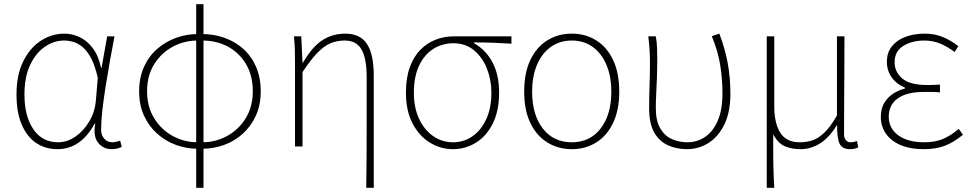

<svg xmlns="http://www.w3.org/2000/svg" viewBox="-20 -701 4651 919"><path d="M255 13Q198 13 154 -16Q110 -45 84.5 -103.5Q59 -162 59 -249Q59 -342 91 -407Q123 -472 175.5 -506Q228 -540 288 -540Q324 -540 359.5 -524Q395 -508 423 -472Q451 -436 464 -376H466L493 -527H528Q517 -470 506 -408.5Q495 -347 485.5 -287Q476 -227 470 -173.5Q464 -120 464 -79Q464 -53 479.5 -36.5Q495 -20 517 -20Q527 -20 537.5 -22.5Q548 -25 555 -28L563 2Q555 6 543 9.5Q531 13 514 13Q474 13 449.5 -18Q425 -49 436 -109H433Q366 13 255 13ZM258 -20Q302 -20 341.5 -47.5Q381 -75 408 -121Q435 -167 439 -222L448 -328Q435 -387 416 -422.5Q397 -458 374.5 -476.5Q352 -495 329.5 -501Q307 -507 287 -507Q238 -507 194.5 -477Q151 -447 124 -389.5Q97 -332 97 -249Q97 -145 139.5 -82.5Q182 -20 258 -20Z M926 11Q873 11 823 -7Q773 -25 733 -60.5Q693 -96 669.5 -147Q646 -198 646 -264Q646 -330 669.5 -381.5Q693 -433 733 -467.5Q773 -502 823 -520Q873 -538 926 -538V-507Q862 -507 807 -477.5Q752 -448 718 -393.5Q684 -339 684 -264Q684 -190 718 -135Q752 -80 807 -50Q862 -20 926 -20ZM948 11V-20Q1012 -20 1067 -50Q1122 -80 1156 -135Q1190 -190 1190 -264Q1190 -339 1158 -393.5Q1126 -448 1071.5 -477.5Q1017 -507 948 -507V-538Q1004 -538 1054.5 -520Q1105 -502 1144 -467.5Q1183 -433 1205.5 -381.5Q1228 -330 1228 -264Q1228 -198 1204.5 -147Q1181 -96 1141.5 -60.5Q1102 -25 1052 -7Q1002 11 948 11ZM919 198V-681H954V198Z M1733 198Q1734 132 1734.5 65Q1735 -2 1735 -68.5Q1735 -135 1735 -201.5Q1735 -268 1735 -334Q1735 -421 1710.5 -464Q1686 -507 1630 -507Q1593 -507 1562 -494Q1531 -481 1499 -448Q1467 -415 1428 -356V0H1392V-396Q1392 -428 1391.5 -457.5Q1391 -487 1387 -527H1422L1428 -401H1430Q1475 -478 1523.5 -509Q1572 -540 1633 -540Q1704 -540 1736.5 -490.5Q1769 -441 1769 -339V198Z M2148 13Q2089 13 2037.5 -18.5Q1986 -50 1954.5 -110.5Q1923 -171 1923 -257Q1923 -328 1941.5 -379Q1960 -430 1992 -462.5Q2024 -495 2065 -511Q2106 -527 2151 -527H2428V-492Q2382 -495 2338.5 -496.5Q2295 -498 2249 -498V-494Q2305 -463 2337 -403Q2369 -343 2369 -257Q2369 -171 2339 -110.5Q2309 -50 2258.5 -18.5Q2208 13 2148 13ZM2148 -20Q2201 -20 2242.5 -49.5Q2284 -79 2308 -132Q2332 -185 2332 -257Q2332 -319 2310.5 -373Q2289 -427 2248.5 -460.5Q2208 -494 2150 -494Q2098 -494 2055 -467.5Q2012 -441 1986.5 -388Q1961 -335 1961 -257Q1961 -185 1986 -132Q2011 -79 2053.5 -49.5Q2096 -20 2148 -20Z M2717 13Q2652 13 2600 -19Q2548 -51 2518.5 -112.5Q2489 -174 2489 -262Q2489 -352 2518.5 -414Q2548 -476 2600 -508Q2652 -540 2717 -540Q2782 -540 2833.5 -508Q2885 -476 2914.5 -414Q2944 -352 2944 -262Q2944 -174 2914.5 -112.5Q2885 -51 2833.5 -19Q2782 13 2717 13ZM2717 -20Q2804 -20 2855 -86Q2906 -152 2906 -262Q2906 -335 2883 -390Q2860 -445 2817.5 -476Q2775 -507 2717 -507Q2659 -507 2616 -476Q2573 -445 2550 -390Q2527 -335 2527 -262Q2527 -152 2578 -86Q2629 -20 2717 -20Z M3268 13Q3218 13 3176.5 -6Q3135 -25 3111 -67.5Q3087 -110 3087 -183Q3087 -236 3089 -289.5Q3091 -343 3091 -396Q3091 -428 3089.5 -457.5Q3088 -487 3083 -527H3119Q3124 -499 3125 -470.5Q3126 -442 3126 -409Q3126 -374 3124.5 -333Q3123 -292 3121 -253.5Q3119 -215 3119 -184Q3119 -122 3140.5 -86Q3162 -50 3196.5 -35Q3231 -20 3270 -20Q3316 -20 3354 -45Q3392 -70 3415 -122Q3438 -174 3438 -254Q3438 -321 3427.5 -388Q3417 -455 3387 -528L3423 -540Q3451 -467 3463.5 -397Q3476 -327 3476 -253Q3476 -164 3447 -105Q3418 -46 3371 -16.5Q3324 13 3268 13Z M3650 198V-527H3686V-192Q3686 -112 3714.5 -66Q3743 -20 3808 -20Q3837 -20 3865 -28Q3893 -36 3923 -63.5Q3953 -91 3986 -148V-527H4022Q4022 -448 4021.5 -370.5Q4021 -293 4020.5 -215.5Q4020 -138 4020 -59Q4020 -40 4029 -30Q4038 -20 4051 -20Q4059 -20 4065.5 -21.5Q4072 -23 4082 -26L4088 4Q4081 8 4071 10.5Q4061 13 4048 13Q4011 13 3998.5 -13.5Q3986 -40 3987 -101H3985Q3949 -42 3905 -14.5Q3861 13 3812 13Q3769 13 3736.5 -1Q3704 -15 3681 -58Q3681 -12 3681 21.5Q3681 55 3681.5 82.5Q3682 110 3683 137Q3684 164 3686 198Z M4400 13Q4337 13 4291 -6.5Q4245 -26 4220.5 -61Q4196 -96 4196 -141Q4196 -181 4212.5 -208.5Q4229 -236 4255.5 -253Q4282 -270 4311 -277V-282Q4270 -299 4247.5 -331.5Q4225 -364 4225 -405Q4225 -450 4249.5 -480Q4274 -510 4315 -525Q4356 -540 4406 -540Q4454 -540 4493.5 -523.5Q4533 -507 4567 -480L4549 -452Q4515 -478 4480 -492.5Q4445 -507 4404 -507Q4346 -507 4304 -481.5Q4262 -456 4262 -403Q4262 -357 4298.5 -325.5Q4335 -294 4419 -294Q4434 -294 4446.5 -294.5Q4459 -295 4479 -296V-259Q4456 -261 4439 -261Q4422 -261 4403 -261Q4320 -261 4277 -230Q4234 -199 4234 -143Q4234 -86 4280 -53Q4326 -20 4404 -20Q4453 -20 4490 -34.5Q4527 -49 4569 -84L4589 -56Q4544 -19 4501.5 -3Q4459 13 4400 13Z"/></svg>

Font: Shanggu Sans SC VF
Style: Regular
Weight: 250
Designer: GuiWonder
Version: Version 1.021